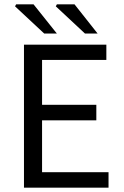

<svg xmlns="http://www.w3.org/2000/svg" viewBox="-20 -861 567 881"><path d="M90 0V-656H468V-586H173V-380H422V-309H173V-71H478V0ZM183 -707 49 -832 54 -841H134L241 -707ZM370 -707 236 -832 241 -841H322L428 -707Z"/></svg>

Font: Source Sans 3
Style: Regular
Weight: 400
Designer: Paul D. Hunt
Foundry: Adobe
Version: Version 3.046;hotconv 1.0.118;makeotfexe 2.5.65603